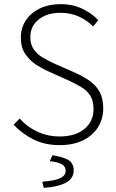

<svg xmlns="http://www.w3.org/2000/svg" viewBox="-20 -691 561 930"><path d="M269 12Q197 12 141.5 -16Q86 -44 46 -87L75 -117Q110 -77 160.5 -53.5Q211 -30 269 -30Q345 -30 389 -66.5Q433 -103 433 -162Q433 -203 417 -228Q401 -253 374 -269Q347 -285 315 -300L215 -345Q185 -358 154.5 -378Q124 -398 102.5 -429.5Q81 -461 81 -509Q81 -557 106 -593.5Q131 -630 174 -650.5Q217 -671 273 -671Q333 -671 380 -648Q427 -625 456 -593L431 -563Q401 -593 361.5 -611Q322 -629 273 -629Q208 -629 167.5 -597Q127 -565 127 -511Q127 -473 145.5 -449Q164 -425 191 -410Q218 -395 241 -384L341 -340Q379 -323 411 -301.5Q443 -280 461.5 -248Q480 -216 480 -165Q480 -115 454.5 -74.5Q429 -34 381.5 -11Q334 12 269 12ZM192 219 185 189Q250 184 274 171Q298 158 298 137Q298 114 277.5 103.5Q257 93 221 90L234 61Q291 70 314 86Q337 102 337 134Q337 173 300 193.5Q263 214 192 219Z"/></svg>

Font: Source Sans 3 ExtraLight Light
Style: Regular
Weight: 300
Version: Version 3.052;hotconv 1.1.0;makeotfexe 2.6.0